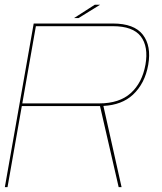

<svg xmlns="http://www.w3.org/2000/svg" viewBox="-21 -772 670 792"><path d="M-1 0 118 -675H444.5Q532.5 -675 568.2 -628.8Q604 -582.5 590.5 -505Q577 -427.5 527 -381Q481.5 -339 405.5 -335L480.5 0H468.5L391.5 -334.5Q390 -334.5 388.5 -334.5H69L10 0ZM71 -345.5H388Q471.5 -345.5 518.5 -388Q565.5 -430.5 579 -505Q592 -579.5 559.8 -621.8Q527.5 -664 444.5 -664H127ZM284.5 -697.5 370 -752.5H392L303 -697.5Z"/></svg>

Font: Anybody ExtraExpanded Thin
Style: Italic
Weight: 100
Width: 8
Italic angle: -10°
Designer: Tyler Finck
Foundry: Etcetera Type Company
Version: Version 1.010; ttfautohint (v1.8.3) -l 8 -r 50 -G 200 -x 14 